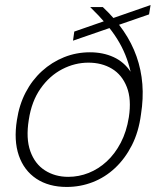

<svg xmlns="http://www.w3.org/2000/svg" viewBox="-20 -728 624 760"><path d="M244 12Q173 12 124 -20.5Q75 -53 54.5 -112.5Q34 -172 47 -253Q56 -313 81.5 -362Q107 -411 146 -446.5Q185 -482 233.5 -501.5Q282 -521 336 -521Q388 -521 429.5 -502Q471 -483 497 -444Q489 -479 476 -511Q463 -543 444 -573.5Q425 -604 398.5 -635Q372 -666 337 -700H387Q436 -654 469 -605.5Q502 -557 520.5 -504.5Q539 -452 543.5 -395Q548 -338 538 -275Q529 -206 502 -153Q475 -100 435.5 -63Q396 -26 347 -7Q298 12 244 12ZM250 -28Q292 -28 331 -43.5Q370 -59 402.5 -89Q435 -119 458 -163Q481 -207 490 -264Q501 -335 482 -383.5Q463 -432 423 -456Q383 -480 330 -480Q276 -480 226 -454Q176 -428 140.5 -377.5Q105 -327 94 -254Q82 -180 100 -129.5Q118 -79 158 -53.5Q198 -28 250 -28ZM269 -567 274 -603 576 -708 570 -671Z"/></svg>

Font: DM Sans 11pt ExtraLight
Style: Italic
Weight: 250
Italic angle: -10°
Version: Version 4.004;gftools[0.9.30]